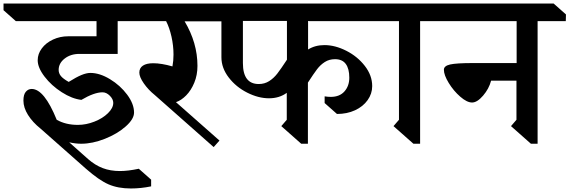

<svg xmlns="http://www.w3.org/2000/svg" viewBox="-60 -806 3233 1090"><path d="M273 -409Q273 -390 285.5 -374.5Q298 -359 330 -341Q373 -368 402 -380Q431 -392 453 -392Q506 -392 564.5 -356.5Q623 -321 662 -268.5Q701 -216 701 -167Q701 -130 653.5 -88Q606 -46 535.5 -18Q465 10 401 10Q370 10 333 2L440 97Q480 132 523.5 148.5Q567 165 621 165Q667 165 728 152L798 214V252Q740 264 683 264Q610 264 556 240.5Q502 217 428 152L170 -76Q125 -112 99 -153.5Q73 -195 73 -235Q73 -269 86.5 -285Q100 -301 120 -301Q191 -301 262 -126Q313 -97 382 -97Q429 -97 476 -115.5Q523 -134 553 -163.5Q583 -193 583 -222Q583 -243 563.5 -262.5Q544 -282 522 -282Q475 -282 402 -239Q349 -245 290.5 -282.5Q232 -320 193 -371Q154 -422 154 -464Q154 -500 177.5 -531.5Q201 -563 241 -581.5Q281 -600 327 -600H488V-686H30L-40 -748V-786H798L868 -724V-686H608V-500H391Q341 -500 307 -473.5Q273 -447 273 -409Z M988 -685Q1061 -563 1061 -432Q1061 -380 1043 -336.5Q1025 -293 997 -264.5Q969 -236 939 -226L1186 -8L1153 29L818 -267Q782 -296 756.5 -332.5Q731 -369 731 -394Q731 -420 751.5 -433.5Q772 -447 810 -447Q856 -447 919 -429Q925 -461 925 -496Q925 -547 913.5 -598Q902 -649 883 -686H633L557 -748V-786H1123L1199 -724L1200 -685Z M1689 -525Q1729 -550 1782 -550Q1842 -550 1905.5 -518Q1969 -486 2011 -432Q2053 -378 2053 -317Q2053 -274 2027 -237.5Q2001 -201 1955.5 -180Q1910 -159 1853 -159L1783 -221V-259Q1801 -256 1818 -256Q1868 -256 1895.5 -287Q1923 -318 1923 -365Q1923 -416 1903 -443Q1883 -470 1842 -470Q1809 -470 1784 -454Q1759 -438 1740 -413Q1721 -388 1688 -337V10H1650L1537 -90L1568 -126V-279Q1526 -248 1467 -248Q1407 -248 1343.5 -280Q1280 -312 1238.5 -366Q1197 -420 1197 -481V-686H1119L1049 -748V-786H2137L2207 -724V-686H1697L1689 -687ZM1569 -467V-687H1319V-448Q1319 -329 1409 -329Q1442 -329 1468 -345.5Q1494 -362 1514.5 -388.5Q1535 -415 1569 -467Z M2325 -686V10H2287L2174 -90L2205 -126V-686H2137L2067 -748V-786H2415L2485 -724V-686Z M2992 -686V10H2954L2841 -90L2872 -126V-348H2728Q2716 -302 2682.5 -263Q2649 -224 2620 -224Q2591 -224 2553 -257Q2515 -290 2487.5 -335Q2460 -380 2460 -410Q2460 -432 2495.5 -440Q2531 -448 2624 -448H2873V-686H2361L2285 -748V-786H3083L3153 -724L3152 -686Z"/></svg>

Font: Inknut Antiqua
Style: Regular
Weight: 400
Designer: Claus Eggers Sørensen
Foundry: Claus Eggers Sørensen
Version: Version 1.003; ttfautohint (v1.8.2) -l 8 -r 50 -G 200 -x 14 